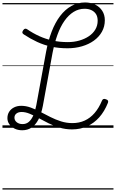

<svg xmlns="http://www.w3.org/2000/svg" viewBox="-20 -1035 939 1555"><path d="M563 13Q510 13 462.5 -1.5Q415 -16 372.5 -37Q330 -58 292 -79Q254 -100 220 -114Q186 -128 155 -128Q129 -128 113 -115.5Q97 -103 97 -82Q97 -60 115.5 -45Q134 -30 163 -30Q192 -30 213 -47.5Q234 -65 249.5 -99.5Q265 -134 274 -183L353 -614Q370 -705 398.5 -779Q427 -853 467 -905.5Q507 -958 558 -986.5Q609 -1015 669 -1015Q715 -1015 751 -997.5Q787 -980 808 -947.5Q829 -915 829 -871Q829 -820 805.5 -778Q782 -736 740.5 -706Q699 -676 644 -660Q589 -644 527 -644Q457 -644 396.5 -657Q336 -670 281 -695.5Q226 -721 173 -756Q162 -763 161 -770.5Q160 -778 167 -789Q175 -801 183 -802.5Q191 -804 200 -798Q248 -765 299 -742Q350 -719 407 -706.5Q464 -694 529 -694Q579 -694 622.5 -706.5Q666 -719 699.5 -741.5Q733 -764 752 -796Q771 -828 771 -867Q771 -899 758 -920Q745 -941 721 -952.5Q697 -964 665 -964Q617 -964 576 -938.5Q535 -913 502 -866Q469 -819 445 -752.5Q421 -686 405 -604L327 -177Q314 -110 291 -66.5Q268 -23 235.5 -1.5Q203 20 160 20Q125 20 98 6.5Q71 -7 55.5 -29Q40 -51 40 -78Q40 -107 54 -129.5Q68 -152 93.5 -165Q119 -178 152 -178Q190 -178 228.5 -164Q267 -150 307 -129Q347 -108 388.5 -87Q430 -66 474.5 -52Q519 -38 566 -38Q621 -38 666 -58.5Q711 -79 746 -119.5Q781 -160 806 -220Q810 -230 818 -233Q826 -236 838 -231Q851 -227 854.5 -219.5Q858 -212 854 -202Q826 -132 783.5 -84.5Q741 -37 685.5 -12Q630 13 563 13ZM0 490H899V500H0ZM0 -20H899V0H0ZM0 -505H899V-500H0ZM0 -1010H899V-1000H0Z"/></svg>

Font: Playwrite ZA Guides
Style: Regular
Weight: 400
Designer: Veronika Burian, José Scaglione
Foundry: TypeTogether
Version: Version 1.003